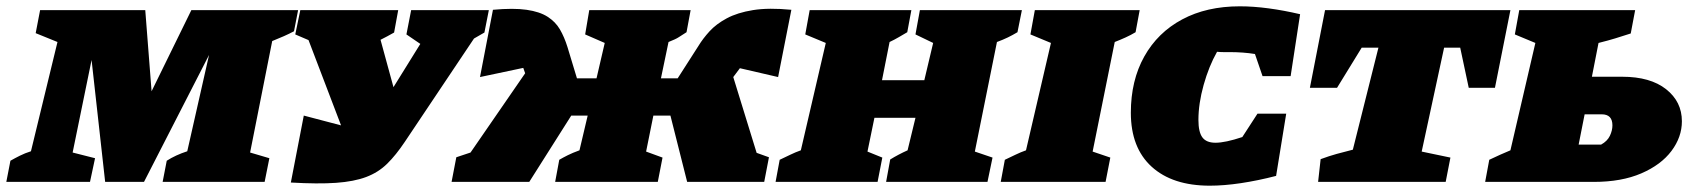

<svg xmlns="http://www.w3.org/2000/svg" viewBox="-52 -576 5349 608"><path d="M-32 0 -19 -67Q-5 -75 11 -83Q27 -91 46 -97L130 -443L61 -471L75 -544H408L428 -287L554 -544H892L879 -477Q864 -469 847 -461.5Q830 -454 810 -446L740 -93L801 -75L786 0H463L476 -67Q504 -85 541 -97L610 -402L404 0H281L238 -386L178 -93L249 -75L233 0Z M869 2 910 -210 1028 -179 925 -449 883 -467 899 -544H1209L1196 -473Q1175 -461 1153 -450L1194 -300L1279 -437L1235 -467L1250 -544H1496L1482 -473Q1465 -463 1449 -454L1230 -127Q1202 -85 1174 -57.5Q1146 -30 1107.5 -15.5Q1069 -1 1012 3Q955 7 869 2Z M1624 0H1378L1393 -78L1438 -93L1611 -344L1605 -361L1468 -332L1509 -545Q1574 -551 1615.5 -545Q1657 -539 1682 -523Q1707 -507 1721 -483Q1735 -459 1745 -427L1775 -328H1837L1863 -440L1801 -467L1814 -544H2135L2122 -474Q2106 -464 2097 -458Q2088 -452 2065 -443L2041 -328H2094L2160 -431Q2174 -454 2195 -477Q2216 -500 2249.5 -518Q2283 -536 2332.5 -544Q2382 -552 2454 -545L2412 -332L2291 -360L2270 -332L2344 -92L2383 -78L2368 0H2124L2071 -210H2017L1994 -96L2046 -77L2031 0H1706L1719 -70Q1731 -77 1746 -84.5Q1761 -92 1783 -100L1809 -210H1757Z M2404 0 2417 -70Q2434 -78 2450.5 -86Q2467 -94 2484 -100L2563 -440L2498 -467L2512 -544H2834L2821 -474Q2809 -467 2794.5 -458.5Q2780 -450 2765 -443L2741 -322H2875L2903 -440L2847 -467L2861 -544H3184L3170 -474Q3155 -465 3139.5 -457.5Q3124 -450 3105 -443L3035 -96L3091 -77L3075 0H2754L2767 -71Q2793 -87 2822 -100L2847 -203H2717L2695 -96L2742 -77L2727 0Z M3117 0 3130 -70Q3147 -78 3163.5 -86Q3180 -94 3197 -100L3276 -440L3211 -467L3225 -544H3557L3544 -474Q3529 -465 3512.5 -457.5Q3496 -450 3478 -443L3408 -96L3464 -77L3449 0Z M3779 12Q3661 12 3595 -48Q3529 -108 3529 -219Q3529 -321 3571.5 -397Q3614 -473 3691.5 -514.5Q3769 -556 3874 -556Q3917 -556 3965.5 -549.5Q4014 -543 4065 -531L4035 -335H3946L3922 -405Q3885 -411 3841 -411Q3831 -411 3821.5 -411Q3812 -411 3802 -412Q3776 -366 3759.5 -307Q3743 -248 3743 -196Q3743 -158 3755.5 -141Q3768 -124 3797 -124Q3828 -124 3882 -142L3930 -216H4021L3989 -19Q3931 -4 3877.5 4Q3824 12 3779 12Z M4731 -544 4682 -298H4599L4572 -425H4521L4450 -96L4541 -77L4526 0H4122L4130 -72Q4157 -82 4180.5 -88.5Q4204 -95 4232 -102L4313 -425H4260L4182 -298H4096L4144 -544Z M4651 0 4664 -70Q4683 -79 4698.5 -86Q4714 -93 4731 -100L4810 -440L4745 -467L4759 -544H5126L5112 -470Q5084 -461 5063 -454.5Q5042 -448 5010 -440L4989 -333H5085Q5174 -333 5224 -293.5Q5274 -254 5274 -192Q5274 -142 5241 -98Q5208 -54 5145.5 -27Q5083 0 4995 0ZM4947 -118H5018Q5038 -129 5046 -146Q5054 -163 5054 -179Q5054 -214 5020 -214H4966Z"/></svg>

Font: Piazzolla SC Black
Style: Italic
Weight: 900
Italic angle: -11.3°
Designer: Juan Pablo del Peral
Foundry: Huerta Tipografica
Version: Version 1.330